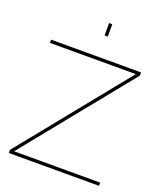

<svg xmlns="http://www.w3.org/2000/svg" viewBox="-164 -1023 952 1127"><g transform="rotate(20 312.0 -459.0)"><path d="M319.8 -840.8V-918H339.8V-840.8ZM27.8 -20 569.8 -689.9H33.2V-710H595.2V-689.9L53.2 -20H590.8V0H27.8Z"/></g></svg>

Font: Rawline Thin
Style: Regular
Weight: 250
Designer: Matt McInerney, Pablo Impallari, Rodrigo Fuenzalida
Foundry: Matt McInerney, Pablo Impallari, Rodrigo Fuenzalida
Version: Version 4.020;PS 004.020;hotconv 1.0.88;makeotf.lib2.5.64775